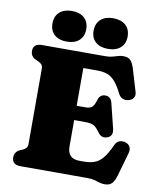

<svg xmlns="http://www.w3.org/2000/svg" viewBox="-99 -997 899 1092"><g transform="rotate(10 350.0 -451.0)"><path d="M42.5 -657.5Q42.5 -700 92.5 -700H456.5Q481.5 -700 498.2 -704.5Q515 -709 529.2 -713.5Q543.5 -718 561 -718Q589 -718 602.5 -703Q616 -688 626 -654L663.5 -528.5Q669 -509 659.8 -495.2Q650.5 -481.5 632 -477Q614 -472 597.8 -478.8Q581.5 -485.5 571.5 -506.5Q549 -551.5 527.8 -574Q506.5 -596.5 482.8 -604.2Q459 -612 428 -612H347V-394H397Q426 -394 437 -405.8Q448 -417.5 457 -447Q466.5 -480 497.5 -480Q529.5 -480 538 -445.5L573.5 -302Q584 -259 549 -247.5Q516.5 -236 496 -266Q482.5 -284.5 471.5 -294.5Q460.5 -304.5 445.5 -308Q430.5 -311.5 405 -311.5H347V-159.5Q347 -88.5 416 -88.5H440.5Q476 -88.5 502 -97.5Q528 -106.5 550 -132.2Q572 -158 594.5 -208Q610.5 -246.5 651.5 -238.5Q672.5 -234 681.8 -218.2Q691 -202.5 684.5 -179.5L646.5 -46Q637 -13 623 2.5Q609 18 580.5 18Q564 18 549.8 13.5Q535.5 9 518.8 4.5Q502 0 477 0H92.5Q42.5 0 42.5 -42.5Q42.5 -74.5 72 -88.5L89.5 -96Q101.5 -101.5 108.2 -109.8Q115 -118 115 -134V-566Q115 -582 108.2 -590.2Q101.5 -598.5 89.5 -604L72 -612Q42.5 -625.5 42.5 -657.5ZM227.5 -743.5Q182.5 -743.5 156.2 -766.5Q130 -789.5 130 -831.5Q130 -873.5 156.2 -897Q182.5 -920.5 227.5 -920.5Q273 -920.5 299 -897Q325 -873.5 325 -831.5Q325 -790.5 299 -767Q273 -743.5 227.5 -743.5ZM465 -743.5Q420 -743.5 393.8 -766.5Q367.5 -789.5 367.5 -831.5Q367.5 -873 393.8 -896.8Q420 -920.5 465 -920.5Q511.5 -920.5 537.8 -897Q564 -873.5 564 -831.5Q564 -790.5 537.8 -767Q511.5 -743.5 465 -743.5Z"/></g></svg>

Font: Fraunces 9pt S050 Black
Style: Regular
Weight: 900
Version: Version 1.000; ttfautohint (v1.8.3)